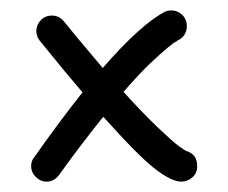

<svg xmlns="http://www.w3.org/2000/svg" viewBox="-20 -350 440 370"><path d="M310 -330Q322 -330 331 -321.5Q340 -313 340 -300Q340 -280 322 -272L320 -270Q317 -269 313 -266Q309 -263 303 -258Q297 -253 288 -245Q279 -237 269 -227.5Q259 -218 245.5 -203.5Q232 -189 218 -173Q255 -132 284.5 -104Q314 -76 324.5 -68.5Q335 -61 339 -59Q360 -53 360 -30Q360 -16 350.5 -8Q341 0 329 0Q311 0 279.5 -24Q248 -48 179 -125Q134 -69 94 -13Q84 0 70 0Q58 0 49 -9Q40 -18 40 -30Q40 -40 46 -47Q93 -114 139 -172Q113 -202 57 -271Q50 -280 50 -290Q50 -302 58.5 -311Q67 -320 80 -320Q94 -320 103 -309Q123 -284 178 -219Q252 -304 299 -328Q305 -330 310 -330Z"/></svg>

Font: Pecita
Style: Book
Weight: 400
Width: 7
Version: Version 4.3